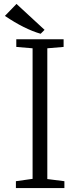

<svg xmlns="http://www.w3.org/2000/svg" viewBox="-20 -958 408 978"><path d="M5 -877 64 -938 207 -806 187 -786Q104 -810 5 -877ZM146 -47V-712L63 -719V-758H304V-719L221 -712V-46L308 -35V0H61V-35Z"/></svg>

Font: Martel Light
Style: Regular
Weight: 300
Designer: Dan Reynolds
Foundry: Dan Reynolds
Version: Version 1.001; ttfautohint (v1.1) -l 5 -r 5 -G 72 -x 0 -D la